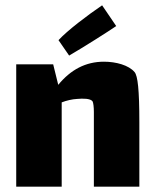

<svg xmlns="http://www.w3.org/2000/svg" viewBox="-20 -702 582 722"><path d="M417 -604 364 -682C308 -644 233 -587 200 -551L240 -493C295 -525 388 -584 417 -604ZM486 -431C464 -457 416 -470 371 -470C302 -470 246 -440 199 -383L180 -460H41V0H212V-317C230 -324 251 -329 270 -330C292 -332 320 -332 328 -321C331 -316 333 -299 333 -281V-240V0H504V-242C504 -365 498 -417 486 -431Z"/></svg>

Font: FilmFarsi Display
Style: Regular
Weight: 400
Designer: Borna Izadpanah
Foundry: Borna Izadpanah
Version: Version 1.000;PS 001.000;hotconv 1.0.88;makeotf.lib2.5.64775